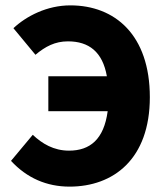

<svg xmlns="http://www.w3.org/2000/svg" viewBox="-20 -683 623 715"><path d="M239 12C402 12 538 -90 538 -321C538 -553 408 -663 242 -663C155 -663 78 -623 30 -578L112 -479C149 -510 185 -529 233 -529C311 -529 362 -490 378 -399H160V-269H381C367 -164 315 -122 237 -122C180 -122 137 -148 102 -181L21 -84C80 -20 154 12 239 12Z"/></svg>

Font: Source Sans Pro
Style: Bold
Weight: 700
Designer: Paul D. Hunt
Foundry: Adobe Systems Incorporated
Version: Version 3.006;hotconv 1.0.111;makeotfexe 2.5.65597